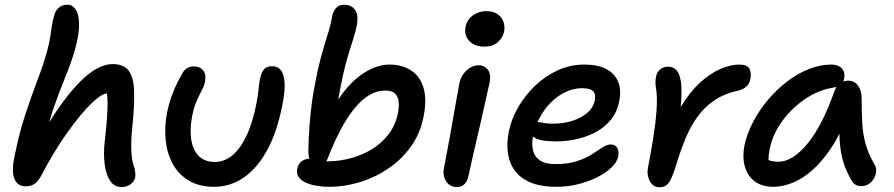

<svg xmlns="http://www.w3.org/2000/svg" viewBox="-20 -780 3780 812"><path d="M88 8Q66 8 52.5 -5.5Q39 -19 35.5 -45.5Q32 -72 40 -111Q60 -214 87 -295.5Q114 -377 139.5 -444Q165 -511 180 -567Q189 -599 192.5 -624.5Q196 -650 199.5 -672Q203 -694 209 -714Q213 -732 227 -746Q241 -760 266 -760Q286 -760 300 -740Q314 -720 314.5 -677.5Q315 -635 296 -566Q280 -512 254.5 -450Q229 -388 204 -315Q195 -289 188 -263Q230 -329 267 -376Q323 -446 369.5 -477.5Q416 -509 457 -509Q504 -509 524.5 -480.5Q545 -452 547 -398Q549 -344 542 -268Q535 -205 535 -167.5Q535 -130 538.5 -108Q542 -86 549 -69Q551 -60 552 -50Q553 -40 552 -30Q548 -12 532 -0.5Q516 11 494 11Q463 11 445.5 -15.5Q428 -42 422.5 -86.5Q417 -131 423 -183Q430 -244 432.5 -282Q435 -320 435 -344Q435 -368 432 -385Q408 -383 364.5 -340.5Q321 -298 265.5 -220.5Q210 -143 152 -33Q138 -9 123 -0.5Q108 8 88 8Z M886 10Q822 10 778 -16.5Q734 -43 710 -88Q686 -133 680.5 -188Q675 -243 686 -301Q695 -347 711 -387.5Q727 -428 752 -471Q759 -484 770.5 -491.5Q782 -499 799 -499Q827 -499 840 -481Q853 -463 847 -435Q845 -421 838.5 -408Q832 -395 824 -379.5Q816 -364 807.5 -342.5Q799 -321 793 -291Q785 -249 786.5 -213Q788 -177 800 -150.5Q812 -124 834 -109.5Q856 -95 889 -95Q928 -95 962 -122.5Q996 -150 1022.5 -206Q1049 -262 1065 -345Q1070 -372 1072 -389.5Q1074 -407 1075.5 -421.5Q1077 -436 1081 -452Q1086 -475 1097 -487.5Q1108 -500 1132 -500Q1154 -500 1167.5 -483.5Q1181 -467 1183.5 -430.5Q1186 -394 1174 -335Q1151 -218 1108 -141.5Q1065 -65 1008.5 -27.5Q952 10 886 10Z M1373 10Q1347 10 1321 6Q1295 2 1274.5 -7Q1254 -16 1243.5 -30.5Q1233 -45 1237 -67Q1242 -88 1257 -99Q1270 -108 1288 -109Q1284 -123 1284 -142Q1285 -195 1289 -249Q1293 -303 1299.5 -349.5Q1306 -396 1313 -428Q1323 -483 1333.5 -523Q1344 -563 1353.5 -594Q1363 -625 1371 -651.5Q1379 -678 1384 -707Q1387 -728 1399.5 -744Q1412 -760 1435 -760Q1466 -760 1481.5 -738.5Q1497 -717 1489 -673Q1484 -648 1476.5 -623.5Q1469 -599 1460 -571Q1451 -543 1441.5 -507.5Q1432 -472 1423 -425Q1416 -392 1411 -359Q1428 -386 1447 -408Q1490 -457 1537 -482Q1584 -507 1626 -507Q1680 -507 1718 -482.5Q1756 -458 1771 -409Q1786 -360 1771 -285Q1757 -215 1718 -160.5Q1679 -106 1623.5 -68Q1568 -30 1503 -10Q1438 10 1373 10ZM1360 -98Q1365 -98 1369 -98Q1416 -98 1464 -111Q1512 -124 1553 -149Q1594 -174 1623.5 -212.5Q1653 -251 1663 -302Q1668 -328 1666 -349.5Q1664 -371 1651 -384Q1638 -397 1609 -397Q1561 -397 1517.5 -360.5Q1474 -324 1436 -259Q1398 -194 1366 -110Q1363 -104 1360 -98Z M1912 11Q1892 11 1878 -0.5Q1864 -12 1858.5 -31Q1853 -50 1858 -71Q1872 -145 1881.5 -196.5Q1891 -248 1897.5 -286Q1904 -324 1910 -357.5Q1916 -391 1923 -428Q1927 -449 1939.5 -466.5Q1952 -484 1969 -494Q1986 -504 2004 -504Q2028 -504 2042.5 -486Q2057 -468 2051 -433Q2046 -412 2037.5 -372.5Q2029 -333 2018 -284.5Q2007 -236 1995.5 -187.5Q1984 -139 1975 -98.5Q1966 -58 1961 -35Q1957 -14 1944.5 -1.5Q1932 11 1912 11ZM2028 -583Q1986 -583 1964 -607.5Q1942 -632 1949 -667Q1955 -697 1980 -715Q2005 -733 2037 -733Q2066 -733 2084.5 -720Q2103 -707 2109.5 -687Q2116 -667 2112 -647Q2108 -624 2087.5 -603.5Q2067 -583 2028 -583Z M2333 10Q2268 10 2224.5 -8Q2181 -26 2157.5 -58Q2134 -90 2128 -132.5Q2122 -175 2132 -224Q2142 -275 2170.5 -325Q2199 -375 2242 -416.5Q2285 -458 2338.5 -482.5Q2392 -507 2452 -507Q2507 -507 2543 -488.5Q2579 -470 2594 -435Q2609 -400 2598 -348Q2590 -307 2565 -275.5Q2540 -244 2503.5 -223.5Q2467 -203 2422.5 -192.5Q2378 -182 2330 -182Q2262 -182 2238 -200Q2236 -201 2234 -202Q2228 -172 2234 -145Q2240 -118 2263 -102Q2286 -86 2329 -86Q2382 -86 2420 -98.5Q2458 -111 2483.5 -127.5Q2509 -144 2528 -156.5Q2547 -169 2562 -169Q2583 -169 2591 -153.5Q2599 -138 2594 -117Q2590 -95 2567 -72.5Q2544 -50 2508 -31.5Q2472 -13 2427 -1.5Q2382 10 2333 10ZM2253 -264Q2262 -263 2276 -261Q2291 -257 2320 -257Q2364 -257 2402 -269.5Q2440 -282 2464.5 -303.5Q2489 -325 2495 -353Q2501 -380 2489 -393.5Q2477 -407 2442 -407Q2406 -407 2372 -391Q2338 -375 2309.5 -346.5Q2281 -318 2262 -281Q2257 -273 2253 -264Z M2768 12Q2751 12 2739 0.5Q2727 -11 2721.5 -31Q2716 -51 2721 -74Q2734 -141 2743.5 -201Q2753 -261 2756.5 -311Q2760 -361 2756 -395Q2752 -419 2752 -431.5Q2752 -444 2755 -458Q2759 -476 2772.5 -487Q2786 -498 2805 -498Q2827 -498 2841 -483Q2855 -468 2860 -432Q2865 -396 2859 -332Q2859 -329 2859 -327Q2860 -329 2861 -331Q2899 -393 2941.5 -431.5Q2984 -470 3027 -488.5Q3070 -507 3106 -507Q3141 -507 3150 -488.5Q3159 -470 3153 -444Q3151 -429 3138 -415.5Q3125 -402 3099 -396Q3041 -383 2999.5 -354.5Q2958 -326 2928.5 -284.5Q2899 -243 2877.5 -190.5Q2856 -138 2838 -77Q2827 -42 2817.5 -22.5Q2808 -3 2796.5 4.5Q2785 12 2768 12Z M3250 10Q3203 10 3172.5 -12.5Q3142 -35 3130.5 -74Q3119 -113 3128 -163Q3138 -212 3163.5 -261.5Q3189 -311 3225.5 -355Q3262 -399 3306.5 -433.5Q3351 -468 3399.5 -487.5Q3448 -507 3497 -507Q3524 -507 3540 -491Q3556 -475 3549 -444Q3548 -439 3547 -435Q3556 -439 3566 -439Q3594 -439 3609 -417.5Q3624 -396 3624 -366Q3624 -308 3626.5 -261Q3629 -214 3640.5 -172Q3652 -130 3678 -85Q3686 -74 3685.5 -58Q3685 -42 3677 -27Q3669 -12 3655 -2.5Q3641 7 3622 7Q3607 7 3597 0.5Q3587 -6 3581 -17Q3566 -43 3555 -70.5Q3544 -98 3537.5 -132.5Q3531 -167 3530 -214Q3530 -214 3530 -215Q3517 -188 3503 -166Q3462 -102 3418.5 -63Q3375 -24 3332 -7Q3289 10 3250 10ZM3518 -412Q3515 -411 3512 -411Q3443 -401 3384.5 -361Q3326 -321 3286.5 -265.5Q3247 -210 3235 -149Q3230 -124 3230 -104Q3229 -103 3229 -103Q3230 -103 3231 -103Q3246 -96 3272 -96Q3332 -96 3395 -172.5Q3458 -249 3509 -395Q3513 -404 3518 -412Z"/></svg>

Font: Shantell Sans Light Medium
Style: Italic
Weight: 500
Italic angle: -11°
Version: Version 1.011;[c5ecc13dd]